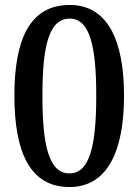

<svg xmlns="http://www.w3.org/2000/svg" viewBox="-20 -744 559 774"><path d="M260 10C412 10 480 -133 480 -358C480 -585 412 -724 261 -724C99 -724 38 -583 38 -359C38 -132 100 10 260 10ZM260 -45C176 -45 151 -161 151 -358C151 -555 176 -669 261 -669C343 -669 368 -555 368 -358C368 -161 343 -45 260 -45Z"/></svg>

Font: Noto Serif SemiCondensed Medium
Style: Regular
Weight: 500
Width: 4
Designer: Monotype Design Team
Foundry: Monotype Imaging Inc.
Version: Version 2.014